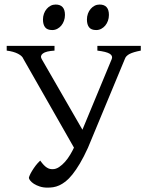

<svg xmlns="http://www.w3.org/2000/svg" viewBox="-20 -819 645 853"><path d="M605.5 -594.2Q572.3 -587.9 555.7 -579.3Q539.1 -570.8 534.7 -557.1L370.6 -162.1Q352.1 -121.6 335 -92.8Q317.9 -64 302 -44.2Q286.1 -24.4 271.5 -12.9Q256.8 -1.5 243.2 4.6Q229.5 10.7 216.6 12.7Q203.6 14.6 190.9 14.6Q171.9 14.6 156.5 9.5Q141.1 4.4 130.6 -2.4Q120.1 -9.3 114.3 -16.8Q108.4 -24.4 108.4 -28.8Q108.4 -31.7 112.1 -40.3Q115.7 -48.8 122.6 -60.1Q129.4 -71.3 138.4 -83.3Q147.5 -95.2 158.7 -105.5Q167 -93.8 174.3 -86.2Q181.6 -78.6 188.2 -74.5Q194.8 -70.3 200.9 -68.8Q207 -67.4 213.9 -67.4Q228.5 -67.4 242.7 -76.9Q256.8 -86.4 269.3 -100.6Q281.7 -114.7 291.7 -131.6Q301.8 -148.4 308.6 -163.1L84 -557.1Q79.6 -569.8 60.1 -580.1Q40.5 -590.3 9.8 -594.2V-615.2H222.2V-594.2Q184.1 -591.8 170.7 -581.5Q157.2 -571.3 165 -557.1L346.2 -242.7L476.6 -557.1Q481.9 -571.3 467.3 -580.3Q452.6 -589.4 412.6 -594.2V-615.2H605.5ZM463.9 -752.4Q463.9 -738.8 459.5 -726.6Q455.1 -714.4 447.5 -705.3Q439.9 -696.3 429.7 -690.9Q419.4 -685.5 407.2 -685.5Q385.3 -685.5 375.7 -697.8Q366.2 -710 366.2 -732.4Q366.2 -746.1 370.6 -758.3Q375 -770.5 382.8 -779.5Q390.6 -788.6 400.6 -793.7Q410.6 -798.8 422.4 -798.8Q463.9 -798.8 463.9 -752.4ZM268.6 -752.4Q268.6 -738.8 264.2 -726.6Q259.8 -714.4 252.2 -705.3Q244.6 -696.3 234.4 -690.9Q224.1 -685.5 211.9 -685.5Q189.9 -685.5 180.4 -697.8Q170.9 -710 170.9 -732.4Q170.9 -746.1 175.3 -758.3Q179.7 -770.5 187.5 -779.5Q195.3 -788.6 205.3 -793.7Q215.3 -798.8 227.1 -798.8Q268.6 -798.8 268.6 -752.4Z"/></svg>

Font: Gentium Unicode
Style: Regular
Weight: 400
Version: Version 1.009